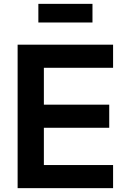

<svg xmlns="http://www.w3.org/2000/svg" viewBox="-20 -977 635 997"><path d="M71.5 -745H567.2V-625H207.8V-433.5H547.2V-313.5H207.8V-120H567.2V0H71.5ZM179.2 -957H460.2V-860.2H179.2Z"/></svg>

Font: Trafiko Sans Variable
Style: Regular
Weight: 400
Designer: Gumpita Rahayu / Trafiko
Foundry: Tokotype / Trafiko
Version: Version 0.001;FEAKit 1.0